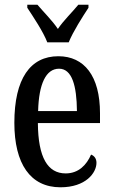

<svg xmlns="http://www.w3.org/2000/svg" viewBox="-20 -786 482 816"><path d="M181 -606H272C290 -651 331 -715 356 -753V-766H313C287 -734 250 -699 226 -663C202 -699 166 -734 139 -766H96V-753C121 -715 164 -651 181 -606ZM237 10C344 10 390 -51 390 -94C390 -113 380 -124 367 -129C348 -85 314 -49 259 -49C183 -49 142 -116 141 -263H405V-305C405 -463 338 -547 228 -547C109 -547 41 -452 41 -264C41 -90 109 10 237 10ZM307 -314H142C145 -429 175 -494 231 -494C286 -494 306 -422 307 -314Z"/></svg>

Font: Noto Serif Georgian ExtraCondensed Medium
Style: Regular
Weight: 500
Width: 2
Designer: Monotype Design Team, Akaki Razmadze
Foundry: Google LLC
Version: Version 2.003